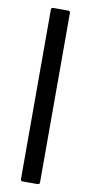

<svg xmlns="http://www.w3.org/2000/svg" viewBox="-95 -784 436 923"><g transform="rotate(10 123.0 -322.5)"><path d="M87 -308Q77 -308 77 -318V-736Q77 -746 87 -746H159Q170 -746 170 -736V-318Q170 -308 159 -308ZM87 101Q77 101 77 91V-327Q77 -337 87 -337H159Q170 -337 170 -327V91Q170 101 159 101Z"/></g></svg>

Font: Sofia Sans Semi Condensed SemiBold
Style: Regular
Weight: 600
Designer: Botio Nikoltchev, Ani Petrova
Foundry: lettersoup
Version: Version 4.100